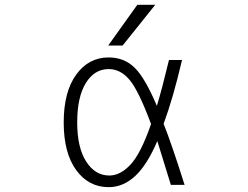

<svg xmlns="http://www.w3.org/2000/svg" viewBox="-20 -774 1040 805"><path d="M613.3 -253.9Q561.5 -393.6 523.4 -439Q485.4 -484.4 435.5 -484.4Q376 -484.4 339.8 -425.8Q303.7 -367.2 303.7 -260.7Q303.7 -155.3 341.3 -96.7Q378.9 -38.1 438.5 -38.1Q484.4 -38.1 527.3 -84Q570.3 -129.9 613.3 -253.9ZM555.7 -753.9H630.9L494.1 -583H433.6ZM688.5 -522.5H743.2Q706.1 -363.3 666 -254.9Q698.2 -174.8 753.9 1H696.3Q657.2 -127 639.6 -182.6Q596.7 -82 546.4 -35.6Q496.1 10.7 435.5 10.7Q351.6 10.7 299.3 -61Q247.1 -132.8 247.1 -260.7Q247.1 -388.7 299.3 -460.9Q351.6 -533.2 435.5 -533.2Q500 -533.2 543.9 -490.7Q587.9 -448.2 637.7 -330.1Q659.2 -400.4 688.5 -522.5Z"/></svg>

Font: Gen Shin Gothic Monospace Light
Style: Regular
Weight: 300
Designer: [Source Han Sans]
Ryoko NISHIZUKA  (kana & ideographs); Paul D. Hunt (Latin, Greek & Cyrillic); Wenlong ZHANG  (bopomofo
Version: Version 1.002.20150607